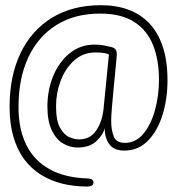

<svg xmlns="http://www.w3.org/2000/svg" viewBox="-20 -654 659 721"><path d="M307.5 46.5Q258.5 46.5 214.5 35.8Q170.5 25 134.2 2.5Q98 -20 71.5 -55.2Q45 -90.5 30.5 -139.8Q16 -189 16 -252.5Q16 -368.5 57 -454.2Q98 -540 175 -587.2Q252 -634.5 359.5 -634.5Q416.5 -634.5 462.5 -617.5Q508.5 -600.5 541.2 -565.8Q574 -531 591.5 -477.8Q609 -424.5 609 -352.5Q609 -282.5 590.2 -222.2Q571.5 -162 535.2 -125.2Q499 -88.5 447 -88.5Q407.5 -88.5 390.2 -112.8Q373 -137 373 -173Q368 -148.5 342.2 -124.2Q316.5 -100 272 -100Q241.5 -100 215.5 -116Q189.5 -132 173.8 -166.2Q158 -200.5 158 -254Q158 -316 180 -369Q202 -422 242 -454.2Q282 -486.5 335.5 -486.5Q355 -486.5 370.5 -483.5Q386 -480.5 397.5 -477.5Q409.5 -474.5 414 -468.2Q418.5 -462 418.5 -449.5Q418.5 -445 416.8 -426Q415 -407 412.5 -381Q409.5 -350 406 -314Q402.5 -278 400 -247.2Q397.5 -216.5 397.5 -200Q397.5 -165.5 407.2 -141.5Q417 -117.5 448.5 -117.5Q490 -117.5 518.5 -151.8Q547 -186 562 -240.5Q577 -295 577 -355Q577 -428.5 554.8 -484.5Q532.5 -540.5 483.8 -571.8Q435 -603 356 -603Q260.5 -603 191.8 -560Q123 -517 86.2 -438.2Q49.5 -359.5 49.5 -252Q49.5 -169 78.8 -110Q108 -51 165.8 -18.8Q223.5 13.5 309 16Q320.5 16.5 325.8 20.5Q331 24.5 331 31.5Q331 38 325.8 42.2Q320.5 46.5 307.5 46.5ZM276.5 -130.5Q319.5 -130.5 342 -165Q364.5 -199.5 369 -246.5L389 -449.5Q385.5 -452 372.8 -454.5Q360 -457 338.5 -457Q292 -457 258.8 -427.2Q225.5 -397.5 208 -351.2Q190.5 -305 190.5 -255Q190.5 -201.5 205.2 -174.8Q220 -148 240 -139.2Q260 -130.5 276.5 -130.5Z"/></svg>

Font: Sono ExtraLight
Style: Regular
Weight: 200
Designer: Tyler Finck
Foundry: Tyler Finck
Version: Version 2.112